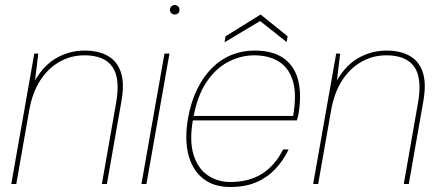

<svg xmlns="http://www.w3.org/2000/svg" viewBox="-20 -735 1760 767"><path d="M25 0 117 -521H133L120 -414Q157 -477 208.5 -505Q260 -533 318 -533Q372 -533 409.5 -512.5Q447 -492 462.5 -447.5Q478 -403 465 -330L407 0H387L444 -325Q461 -422 429 -468Q397 -514 317 -514Q264 -514 218.5 -488.5Q173 -463 141.5 -415Q110 -367 97 -296L45 0Z M545 0 637 -521H657L565 0ZM678 -677Q671 -677 665 -682Q659 -687 659 -696Q659 -705 665 -710Q671 -715 678 -715Q685 -715 691 -710Q697 -705 697 -696Q697 -687 691.5 -682Q686 -677 678 -677Z M900 12Q832 12 789.5 -23Q747 -58 732 -119.5Q717 -181 731 -262Q743 -329 768 -379.5Q793 -430 828 -464.5Q863 -499 906 -516Q949 -533 996 -533Q1072 -533 1115 -501Q1158 -469 1171.5 -412.5Q1185 -356 1173 -283Q1172 -275 1170 -269Q1168 -263 1166 -254H741L744 -272H1151Q1166 -359 1150 -411.5Q1134 -464 1094 -489Q1054 -514 995 -514Q944 -514 894 -489Q844 -464 806.5 -409.5Q769 -355 753 -268L751 -258Q736 -173 753 -117.5Q770 -62 809.5 -35Q849 -8 900 -8Q975 -8 1027 -41Q1079 -74 1111 -138H1133Q1112 -94 1080 -60Q1048 -26 1004 -7Q960 12 900 12ZM877 -566 881 -590 1021 -677 1129 -590 1125 -567 1019 -651Z M1231 0 1323 -521H1339L1326 -414Q1363 -477 1414.5 -505Q1466 -533 1524 -533Q1578 -533 1615.5 -512.5Q1653 -492 1668.5 -447.5Q1684 -403 1671 -330L1613 0H1593L1650 -325Q1667 -422 1635 -468Q1603 -514 1523 -514Q1470 -514 1424.5 -488.5Q1379 -463 1347.5 -415Q1316 -367 1303 -296L1251 0Z"/></svg>

Font: DM Sans 10pt Thin
Style: Italic
Weight: 250
Italic angle: -10°
Version: Version 4.004;gftools[0.9.30]